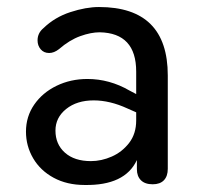

<svg xmlns="http://www.w3.org/2000/svg" viewBox="-20 -518 562 547"><path d="M54 -143Q54 -186 77.5 -220Q101 -254 141 -273.5Q181 -293 229 -293Q292 -293 349 -260L368 -250V-314Q368 -424 264 -426Q239 -426 208.5 -415Q178 -404 148 -378Q134 -367 120 -367Q105 -367 96 -377.5Q87 -388 87 -403Q87 -424 104 -438Q136 -469 180.5 -483.5Q225 -498 262 -498Q458 -498 458 -303V-37Q458 -16 447 -4.5Q436 7 415 7Q393 7 381.5 -4.5Q370 -16 370 -36V-62Q336 11 221 9Q171 9 133 -11.5Q95 -32 74.5 -67Q54 -102 54 -143ZM239 -59Q269 -59 298.5 -72Q328 -85 348 -111Q368 -137 368 -175V-198L343 -209Q293 -232 247 -232Q199 -232 168.5 -207.5Q138 -183 138 -146Q138 -107 165 -83Q192 -59 239 -59Z"/></svg>

Font: SN Pro
Style: Regular
Weight: 400
Designer: Tobias Whetton
Foundry: Supernotes
Version: Version 1.003